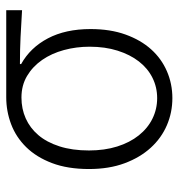

<svg xmlns="http://www.w3.org/2000/svg" viewBox="2 -576 586 631"><g transform="rotate(-90 295.5 -260.0)"><path d="M289 13Q242 13 200 -5Q158 -23 126 -58Q94 -93 75 -144Q56 -195 56 -261Q56 -331 75.5 -382.5Q95 -434 128 -467.5Q161 -501 203.5 -517Q246 -533 292 -533H578V-481Q531 -484 489 -486Q447 -488 401 -488V-484Q455 -454 485.5 -396Q516 -338 516 -256Q516 -191 498 -141Q480 -91 449.5 -57Q419 -23 377.5 -5Q336 13 289 13ZM289 -37Q325 -37 356 -52.5Q387 -68 409.5 -97Q432 -126 445 -167Q458 -208 458 -259Q458 -303 447 -343.5Q436 -384 414.5 -415Q393 -446 362 -464.5Q331 -483 291 -483Q254 -483 222.5 -469Q191 -455 167.5 -427.5Q144 -400 130.5 -358Q117 -316 117 -261Q117 -210 130 -168.5Q143 -127 166.5 -97.5Q190 -68 221.5 -52.5Q253 -37 289 -37Z"/></g></svg>

Font: SpoqaHanSansJP-Light
Style: Regular
Weight: 300
Designer: [Source Han Sans]
Ryoko NISHIZUKA  (kana & ideographs); Paul D. Hunt (Latin, Greek & Cyrillic); Wenlong ZHANG  (bopomofo
Foundry: Spoqa (http://bi.spoqa.com)
Version: Version 1.002.20150607